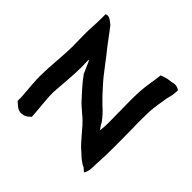

<svg xmlns="http://www.w3.org/2000/svg" viewBox="-178 -894 1044 1044"><g transform="rotate(45 344.0 -371.5)"><path d="M52 -256C49 -200 58 -134 61 -82V-52L63 -50C78 -39 96 -13 128 -18C156 -21 164 -35 175 -43L177 -45C175 -99 164 -167 165 -222C168 -279 177 -359 177 -419C178 -438 176 -450 176 -467V-479C176 -480 176 -482 177 -485C179 -481 182 -477 184 -473C194 -449 199 -438 212 -409L213 -408C248 -359 276 -333 312 -292C331 -273 350 -259 369 -241H370C419 -198 453 -141 505 -98C524 -80 544 -61 570 -50L591 -32C606 -52 605 -79 606 -112C609 -155 610 -202 610 -247C610 -293 609 -342 609 -387C608 -409 608 -430 608 -452C608 -472 609 -493 609 -513C610 -545 620 -606 625 -634L634 -671C636 -684 636 -696 637 -708C627 -718 604 -724 585 -717L550 -712L513 -700C511 -680 507 -654 502 -623C494 -572 493 -533 493 -480C493 -424 495 -370 495 -314C495 -294 493 -274 491 -255C481 -268 473 -280 466 -293V-294C449 -317 427 -341 406 -359C378 -386 353 -412 327 -442C285 -488 239 -556 200 -602C175 -635 151 -667 127 -699L112 -711C97 -724 81 -731 66 -723V-691C66 -648 62 -609 62 -567C62 -543 63 -521 63 -498C66 -421 53 -331 52 -256Z"/></g></svg>

Font: Hussar Pisanka
Style: Sbd
Weight: 600
Designer: Robert Jablonski
Foundry: Cannot Into Space Fonts
Version: Version 1.070